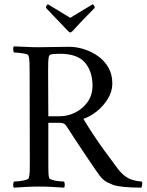

<svg xmlns="http://www.w3.org/2000/svg" viewBox="-20 -859 674 882"><path d="M303 -710Q300 -710 297 -712.5Q294 -715 291 -718Q272 -739 257 -754Q242 -769 227 -785Q212 -801 191 -823Q191 -828 194 -833.5Q197 -839 201 -839Q207 -835 223.5 -825Q240 -815 258.5 -804Q277 -793 290 -785Q303 -777 303 -777Q303 -777 315 -784.5Q327 -792 344.5 -802.5Q362 -813 378.5 -823Q395 -833 405 -839Q409 -839 412 -833.5Q415 -828 415 -823Q394 -801 379 -786Q364 -771 349.5 -755.5Q335 -740 315 -718Q312 -715 309 -712.5Q306 -710 303 -710ZM298 -644Q331 -644 366 -633Q401 -622 430.5 -601Q460 -580 478 -548.5Q496 -517 496 -475Q496 -440 476.5 -407Q457 -374 426.5 -349Q396 -324 363 -313Q389 -270 413 -234Q437 -198 463 -162.5Q489 -127 521 -84Q542 -56 566.5 -42Q591 -28 631 -25Q635 -21 633 -10Q631 1 630 3Q581 3 548.5 -0.5Q516 -4 501 -9Q491 -13 473 -21.5Q455 -30 438 -52Q432 -60 416 -83Q400 -106 378 -139Q356 -172 331 -209.5Q306 -247 283 -283Q275 -295 253 -295H202V-113Q202 -110 202 -107Q202 -104 202 -101Q202 -82 202.5 -66.5Q203 -51 206 -41Q208 -36 222 -32Q236 -28 252 -26.5Q268 -25 274 -25Q277 -21 277.5 -11Q278 -1 274 3Q244 1 216.5 -0.5Q189 -2 160 -2Q132 -2 103 -0.5Q74 1 44 3Q40 -1 40.5 -11Q41 -21 44 -25Q50 -25 66 -26.5Q82 -28 96.5 -32Q111 -36 112 -41Q116 -53 116.5 -72Q117 -91 117 -113L116 -530Q116 -552 115.5 -571.5Q115 -591 111 -603Q110 -609 95.5 -612Q81 -615 65.5 -616.5Q50 -618 44 -618Q41 -622 40.5 -632Q40 -642 44 -646Q74 -645 102.5 -643.5Q131 -642 159 -642Q188 -642 221.5 -643Q255 -644 298 -644ZM405 -466Q405 -530 370.5 -571Q336 -612 255 -612Q246 -612 227.5 -611Q209 -610 206 -603Q202 -594 201.5 -572.5Q201 -551 201 -529L202 -325H254Q292 -325 326.5 -342.5Q361 -360 383 -391.5Q405 -423 405 -466Z"/></svg>

Font: Amiri
Style: Regular
Weight: 400
Designer: Khaled Hosny
Version: Version 0.114